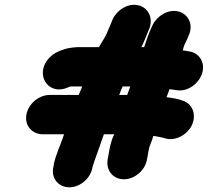

<svg xmlns="http://www.w3.org/2000/svg" viewBox="-20 -727 882 815"><path d="M162 -157H252C238 -113 219 -77 209 -33L207 -20C195 27 226 65 269 68C315 71 361 34 371 -10L374 -22L379 -38C393 -80 405 -109 421 -157H465C455 -138 448 -112 444 -89L437 -50C429 -4 460 34 506 34C552 34 596 -4 604 -50L611 -89C614 -108 624 -126 629 -144C629 -146 630 -148 631 -150C634 -149 636 -149 639 -149C652 -147 663 -144 674 -142C722 -123 777 -156 795 -197C817 -247 791 -290 755 -300C737 -307 714 -311 690 -314C689 -314 688 -314 687 -315C690 -323 693 -331 696 -338L699 -348C708 -348 722 -345 732 -344C779 -337 825 -374 838 -416C853 -464 823 -504 782 -509C775 -511 763 -512 756 -513C759 -531 767 -546 775 -562L780 -574C804 -624 777 -666 742 -677C694 -692 646 -658 628 -621L622 -608C610 -582 601 -554 592 -527H580C591 -548 600 -572 609 -594C635 -646 611 -691 573 -703C525 -718 477 -684 459 -647C454 -633 445 -613 438 -597C429 -571 413 -551 400 -527H309C282 -525 263 -523 239 -513L229 -509C193 -495 152 -451 164 -400C172 -366 209 -333 264 -354L275 -359H276C279 -360 283 -360 287 -360H329C324 -349 320 -336 314 -324H191C145 -324 100 -286 92 -240C84 -194 116 -157 162 -157ZM533 -360C530 -353 528 -346 525 -338L520 -324H486C491 -337 495 -349 501 -360Z"/></svg>

Font: Blanket
Style: BlkObl
Weight: 900
Foundry: Cannot Into Space Fonts
Version: Version 0.9